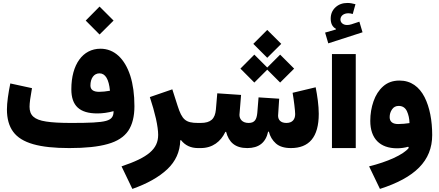

<svg xmlns="http://www.w3.org/2000/svg" viewBox="-20 -981 2909 1272"><path d="M639.6 -752.4 732.4 -844.7 639.6 -937.5 547.9 -844.7ZM732.4 -244.6C732.4 -210.9 721.2 -190.9 682.6 -180.2C643.6 -169.4 572.3 -166.5 452.6 -166.5C381.3 -166.5 325.7 -169.4 285.6 -175.8C205.1 -188 175.8 -217.8 175.8 -273.9C175.8 -297.9 181.2 -338.9 191.9 -397L48.3 -428.2C35.2 -364.3 25.9 -300.8 25.9 -256.3C25.9 -194.8 39.6 -145.5 67.4 -107.9C122.6 -32.7 241.7 0 439.5 0C545.9 0 630.9 -8.8 693.8 -26.9C756.8 -44.4 801.8 -73.7 829.6 -114.3C856.9 -154.8 870.6 -209.5 870.6 -277.3C870.6 -355 861.3 -421.9 843.3 -479C806.2 -592.8 737.3 -658.2 645.5 -658.2C528.3 -658.2 452.6 -554.2 452.6 -389.6C452.6 -280.3 507.3 -229.5 625 -229.5C659.2 -229.5 694.8 -234.4 732.4 -244.6ZM708.5 -379.9C683.1 -375.5 658.7 -372.6 637.2 -372.6C598.6 -372.6 579.1 -386.7 579.1 -414.6C579.1 -461.9 602.1 -495.1 639.2 -495.1C677.7 -495.1 701.2 -456.5 708.5 -379.9Z M972.7 -337.9C989.7 -286.6 1002.9 -239.3 1013.2 -194.8C1022.9 -150.4 1027.8 -114.3 1027.8 -87.4C1027.8 6.3 960.9 62.5 785.2 121.1L856.9 270.5C955.6 235.8 1032.7 192.4 1088.4 140.1C1143.6 87.9 1172.4 24.4 1174.3 -51.3L1179.2 -52.7C1206.5 -17.6 1244.1 0 1292 0H1292.5V-166.5H1292C1209 -166.5 1186 -188.5 1156.7 -279.8L1121.6 -389.2Z M1750.5 -598.1 1843.3 -690.4 1750.5 -782.7 1658.2 -690.4ZM1665 -434.1 1750.5 -519.5 1835.9 -434.1 1928.7 -526.4 1835.9 -619.1 1750.5 -533.7 1665 -619.1 1572.8 -526.4ZM1627 -166.5C1585.4 -166.5 1566.4 -191.9 1566.4 -219.7C1566.4 -222.2 1566.4 -224.1 1566.9 -226.6L1577.1 -352.1L1419.4 -362.8L1410.2 -254.4C1404.3 -194.3 1377.4 -166.5 1309.1 -166.5H1292.5C1276.9 -166.5 1270 -143.1 1270 -85C1270 -25.9 1276.9 0 1292.5 0H1309.1C1388.7 0 1442.4 -43 1473.1 -107.4H1478C1496.1 -38.6 1537.6 0 1618.2 0C1694.8 0 1740.7 -36.1 1756.3 -108.9H1761.2C1769 -77.1 1784.7 -51.3 1807.6 -30.8C1830.6 -10.3 1863.8 0 1907.2 0C2026.4 0 2091.8 -70.8 2091.8 -227.1C2091.8 -281.2 2082.5 -345.7 2071.3 -402.8L1918.5 -366.2C1927.2 -316.4 1935.5 -246.1 1935.5 -225.1C1935.5 -189.5 1916.5 -166.5 1877.4 -166.5C1838.9 -166.5 1822.3 -187.5 1822.3 -214.8C1822.3 -217.3 1822.3 -219.7 1822.8 -222.2L1829.6 -327.1L1692.9 -335.9L1684.6 -232.9C1680.2 -189.9 1668 -166.5 1627 -166.5Z M2179.2 -622.6V0H2336.9V-622.6ZM2335 -953.1C2314.9 -958.5 2297.9 -961.4 2282.2 -961.4C2249.5 -961.4 2223.1 -951.7 2202.1 -932.1C2181.2 -912.6 2170.9 -887.7 2170.9 -857.9C2170.9 -825.2 2182.1 -802.7 2205.1 -790.5V-785.6L2133.8 -765.1L2154.8 -693.8L2381.8 -767.1L2360.8 -837.4L2307.6 -819.8C2297.4 -816.4 2288.1 -815.4 2278.8 -815.4C2253.9 -815.4 2235.4 -830.6 2235.4 -851.6C2235.4 -876.5 2257.8 -893.1 2287.6 -893.1C2296.4 -893.1 2306.2 -891.6 2316.9 -888.2Z M2688.5 -1.5C2653.3 43.9 2544.9 91.8 2425.3 121.1L2497.1 270.5C2728 196.3 2843.3 85.4 2843.3 -86.4C2843.3 -181.6 2827.1 -270 2792.5 -337.9C2757.3 -405.8 2703.1 -447.3 2626.5 -447.3C2583 -447.3 2547.4 -434.6 2518.6 -409.2C2489.7 -383.8 2468.8 -350.6 2454.6 -310.1C2440.4 -269.5 2433.1 -226.1 2433.1 -180.2C2433.1 -63 2497.1 1.5 2610.8 1.5C2635.7 1.5 2662.6 -2.4 2684.1 -8.8ZM2692.9 -165.5C2668.9 -162.1 2643.6 -159.2 2617.7 -159.2C2583 -159.2 2561.5 -173.3 2561.5 -205.1C2561.5 -224.1 2566.9 -241.7 2577.6 -256.8C2587.9 -272 2602.5 -279.3 2621.6 -279.3C2646.5 -279.3 2664.6 -267.6 2675.8 -244.6C2686.5 -221.2 2692.4 -194.8 2692.9 -165.5Z"/></svg>

Font: Estedad ExtraBold
Style: Regular
Weight: 800
Designer: Amin Abedi
Version: Version 7.3